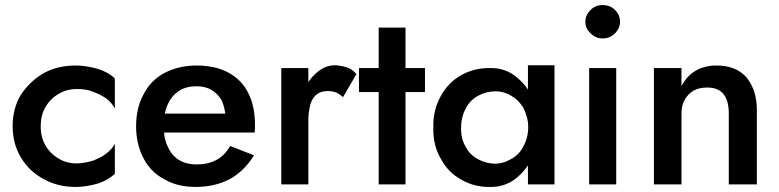

<svg xmlns="http://www.w3.org/2000/svg" viewBox="-20 -729 3081 759"><path d="M160 -154Q141 -185 141 -230Q141 -275 160 -306Q179 -339 212 -358Q243 -377 284 -377Q323 -377 346 -367Q376 -356 400 -340Q424 -321 434 -299V-419Q409 -443 369 -456Q321 -470 279 -470Q208 -470 153 -440Q98 -408 63 -355Q30 -301 30 -230Q30 -160 63 -106Q96 -51 153 -21Q208 10 279 10Q321 10 369 -4Q409 -18 434 -42V-161Q424 -140 400 -122Q383 -108 348 -94Q310 -83 284 -83Q243 -83 212 -102Q179 -121 160 -154Z M753 10Q831 10 890 -22Q946 -53 984 -115L890 -152Q869 -115 836 -97Q803 -79 758 -79Q716 -79 687 -97Q658 -115 643 -150Q626 -184 628 -234Q628 -287 644 -318Q658 -350 688 -370Q716 -388 757 -388Q792 -388 817 -373Q842 -358 857 -331Q871 -297 871 -267Q871 -260 868 -250Q867 -249 867 -248Q866 -247 866 -245L864 -241Q863 -240 863 -238Q862 -237 862 -235L861 -234L894 -280H583V-205H987Q987 -217 988 -218V-235Q988 -310 961 -362Q936 -413 883 -442Q831 -470 758 -470Q687 -470 631 -441Q576 -412 548 -357Q518 -303 518 -230Q518 -160 547 -104Q575 -49 630 -20Q682 10 753 10Z M1199 0V-460H1092V0ZM1336 -345 1389 -436Q1372 -456 1351 -463Q1321 -471 1304 -471Q1268 -471 1237 -446Q1204 -420 1184 -378Q1163 -334 1163 -280L1199 -259Q1199 -283 1207 -317Q1215 -342 1231 -355Q1248 -369 1275 -369Q1295 -369 1309 -363Q1323 -357 1336 -345Z M1660 -460H1399V-365H1660ZM1583 -620H1477V0H1583Z M2067 0H2172V-471H2067V-375Q2048 -405 2012 -432Q1969 -462 1913 -460Q1855 -460 1805 -433Q1753 -404 1724 -352Q1691 -294 1693 -225Q1691 -154 1724 -99Q1753 -46 1805 -18Q1854 10 1913 10Q1969 12 2012 -18Q2044 -41 2067 -75ZM2047 -147Q2031 -116 1998 -99Q1969 -82 1938 -82Q1903 -82 1871 -99Q1838 -116 1822 -147Q1801 -181 1803 -225Q1802 -264 1822 -302Q1839 -334 1871 -351Q1903 -368 1940 -368Q1971 -368 2000 -351Q2029 -335 2049 -303Q2069 -261 2068 -225Q2068 -183 2047 -147Z M2315 -690Q2294 -670 2294 -643Q2294 -616 2315 -597Q2335 -577 2362 -577Q2391 -577 2411 -597Q2431 -617 2431 -643Q2431 -670 2411 -690Q2392 -709 2362 -709Q2334 -709 2315 -690ZM2416 -460H2309V0H2416Z M2861 -280V0H2972V-293Q2972 -373 2931 -423Q2890 -470 2812 -470Q2766 -470 2731 -450Q2697 -431 2674 -389V-460H2565V0H2674V-280Q2674 -313 2687 -335Q2699 -357 2722 -371Q2744 -383 2776 -383Q2819 -383 2840 -357Q2861 -332 2861 -280Z"/></svg>

Font: NM-font
Style: Medium
Weight: 500
Designer: ""
Foundry: ""
Version: ""